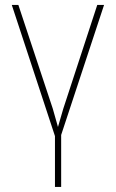

<svg xmlns="http://www.w3.org/2000/svg" viewBox="-20 -548 465 771"><path d="M225.6 -32.7V202.6H200.7V-32.7ZM233.9 -110.8 370.6 -528.3H397.9L223.6 0H201.7ZM53.7 -528.3 191.9 -111.8 223.6 0H201.2L27.3 -528.3Z"/></svg>

Font: Roboto Condensed Thin
Style: Regular
Weight: 250
Width: 3
Designer: Christian Robertson
Foundry: Google
Version: Version 3.009; 2024